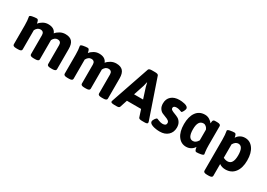

<svg xmlns="http://www.w3.org/2000/svg" viewBox="4 -1633 3851 2771"><g transform="rotate(30 1930.0 -248.0)"><path d="M782 -369V-30Q782 2 722 2H694Q634 2 634 -30V-347Q634 -409 575 -409Q526 -409 496 -351V-30Q496 2 436 2H408Q348 2 348 -30V-347Q348 -409 289 -409Q240 -409 210 -351V-30Q210 2 150 2H122Q62 2 62 -30V-347Q62 -391 59 -421.5Q56 -452 53 -467Q50 -482 50 -488Q50 -504 90.5 -512Q131 -520 162 -520Q171 -520 177.5 -516Q184 -512 188 -503.5Q192 -495 194 -489.5Q196 -484 198.5 -471Q201 -458 202 -455Q226 -487 265.5 -509Q305 -531 350 -531Q453 -531 482 -455Q507 -487 548 -509Q589 -531 636 -531Q711 -531 746.5 -491.5Q782 -452 782 -369Z M1630 -369V-30Q1630 2 1570 2H1542Q1482 2 1482 -30V-347Q1482 -409 1423 -409Q1374 -409 1344 -351V-30Q1344 2 1284 2H1256Q1196 2 1196 -30V-347Q1196 -409 1137 -409Q1088 -409 1058 -351V-30Q1058 2 998 2H970Q910 2 910 -30V-347Q910 -391 907 -421.5Q904 -452 901 -467Q898 -482 898 -488Q898 -504 938.5 -512Q979 -520 1010 -520Q1019 -520 1025.5 -516Q1032 -512 1036 -503.5Q1040 -495 1042 -489.5Q1044 -484 1046.5 -471Q1049 -458 1050 -455Q1074 -487 1113.5 -509Q1153 -531 1198 -531Q1301 -531 1330 -455Q1355 -487 1396 -509Q1437 -531 1484 -531Q1559 -531 1594.5 -491.5Q1630 -452 1630 -369Z M1926 -273H2076L2019 -451L2004 -515H2000Q1991 -468 1985 -451ZM2309 -20Q2309 2 2259 2H2215Q2166 2 2159 -19L2119 -141H1883L1843 -19Q1836 2 1797 2H1757Q1696 2 1696 -20Q1696 -24 1700 -38L1920 -681Q1928 -702 1977 -702H2029Q2078 -702 2086 -681L2306 -38Q2309 -28 2309 -20Z M2702 -166Q2702 -87 2650.5 -39.5Q2599 8 2515 8Q2444 8 2392 -10.5Q2340 -29 2340 -63Q2340 -79 2359 -108Q2378 -137 2393 -137Q2395 -137 2429 -123Q2463 -109 2491 -109Q2552 -109 2552 -154Q2552 -178 2531.5 -192.5Q2511 -207 2481.5 -217Q2452 -227 2422.5 -241Q2393 -255 2372.5 -287Q2352 -319 2352 -369Q2352 -444 2401.5 -487.5Q2451 -531 2536 -531Q2553 -531 2573.5 -529Q2594 -527 2621.5 -521Q2649 -515 2666.5 -501.5Q2684 -488 2684 -468Q2684 -455 2669 -424.5Q2654 -394 2641 -394Q2640 -394 2611.5 -404.5Q2583 -415 2556 -415Q2502 -415 2502 -379Q2502 -359 2522.5 -346.5Q2543 -334 2572.5 -323.5Q2602 -313 2631.5 -297.5Q2661 -282 2681.5 -248.5Q2702 -215 2702 -166Z M3079 -172V-350Q3070 -376 3049.5 -393.5Q3029 -411 3006 -411Q2914 -411 2914 -262Q2914 -113 2995 -113Q3045 -113 3079 -172ZM3237 -31Q3237 -15 3196.5 -7Q3156 1 3125 1Q3116 1 3109.5 -3Q3103 -7 3099 -16Q3095 -25 3093 -31Q3091 -37 3088.5 -50.5Q3086 -64 3085 -67Q3067 -34 3031.5 -13Q2996 8 2951 8Q2868 8 2816 -63.5Q2764 -135 2764 -262Q2764 -386 2815.5 -458.5Q2867 -531 2962 -531Q3004 -531 3039 -509Q3074 -487 3090 -462L3093 -484Q3093 -485 3093.5 -490Q3094 -495 3094.5 -496.5Q3095 -498 3096 -502Q3097 -506 3098 -507.5Q3099 -509 3100.5 -512Q3102 -515 3104 -516.5Q3106 -518 3109.5 -520Q3113 -522 3116.5 -523Q3120 -524 3125.5 -524.5Q3131 -525 3137 -525H3165Q3225 -525 3225 -493V-176Q3225 -114 3231 -72Z M3668 -261Q3668 -410 3587 -410Q3539 -410 3505 -351V-128Q3539 -109 3575 -109Q3668 -109 3668 -261ZM3818 -261Q3818 -137 3762.5 -64.5Q3707 8 3607 8Q3548 8 3505 -23V174Q3505 206 3445 206H3417Q3357 206 3357 174V-347Q3357 -391 3354 -421.5Q3351 -452 3348 -467Q3345 -482 3345 -488Q3345 -504 3385.5 -512Q3426 -520 3457 -520Q3466 -520 3472.5 -516Q3479 -512 3483 -503.5Q3487 -495 3489 -489Q3491 -483 3493.5 -471Q3496 -459 3497 -456Q3515 -489 3550.5 -510Q3586 -531 3631 -531Q3714 -531 3766 -459.5Q3818 -388 3818 -261Z"/></g></svg>

Font: mmAsap
Style: Bold
Weight: 700
Designer: Pablo Cosgaya
Foundry: Omnibus-Type
Version: Version 1.001